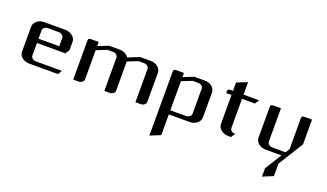

<svg xmlns="http://www.w3.org/2000/svg" viewBox="-61 -788 2310 1358"><g transform="rotate(20 1094.0 -109.0)"><path d="M47.9 -62V-250Q47.9 -274.9 69.8 -293.9Q91.3 -312 126 -312H282.2Q314 -312 336.9 -293.5Q359.9 -274.9 359.9 -250V-188L340.8 -155.8H126V-62Q126 -48.3 137.2 -39.6Q148.4 -30.8 165 -30.8H359.9L340.8 0H126Q92.8 0 70.3 -18.1Q47.9 -36.1 47.9 -62ZM126 -188H282.2V-250Q282.2 -263.2 270.5 -272Q258.8 -280.8 243.2 -280.8H165Q148.4 -280.8 137.2 -272Q126 -263.2 126 -250Z M455.6 0V-295.9Q455.6 -312 474.6 -312H533.7V-280.8L611.8 -312H689.9Q724.1 -312 745.6 -293.9Q754.9 -285.2 759.8 -277.8L845.7 -312H923.8Q958.5 -312 979.5 -293.9Q1002 -274.4 1002 -250V-30.8Q1002 -17.1 989.7 -8.8Q978 0 961.9 0H923.8V-250Q923.8 -263.2 912.6 -272Q901.9 -280.8 884.8 -280.8H845.7L767.6 -250V-30.8Q767.6 -16.6 755.9 -8.8Q744.1 0 728.5 0H689.9V-250Q689.9 -263.2 678.7 -272Q667.5 -280.8 650.9 -280.8H611.8L533.7 -250V-30.8Q533.7 -17.1 521.5 -8.8Q509.8 0 494.6 0Z M1097.2 188V-295.9Q1097.2 -312 1116.2 -312H1175.3V-280.8L1253.4 -312H1331.5Q1365.7 -312 1387.2 -293.9Q1409.2 -274.9 1409.2 -250V-62Q1409.2 -36.6 1386.2 -18.1Q1363.8 0 1331.5 0H1175.3V155.8ZM1175.3 -30.8H1292.5Q1307.6 -30.8 1319.3 -40Q1331.5 -48.3 1331.5 -62V-250Q1331.5 -263.2 1320.3 -272Q1309.1 -280.8 1292.5 -280.8H1253.4L1175.3 -250Z M1504.9 -280.8V-295.9Q1504.9 -312 1523.9 -312H1544.9V-375L1624 -405.8V-312H1741.2L1721.2 -280.8H1624V-62Q1624 -48.3 1635.3 -39.6Q1646.5 -30.8 1663.1 -30.8L1643.1 0H1624Q1590.3 0 1567.9 -18.1Q1544.9 -36.6 1544.9 -62V-280.8Z M1827.6 -62V-295.9Q1827.6 -312 1846.7 -312H1905.8V-62Q1905.8 -48.3 1917 -39.6Q1928.2 -30.8 1944.8 -30.8H2043L2062 -62V-295.9Q2062 -312 2081.5 -312H2139.6V-125L2022.9 62V155.8L1944.8 188V125L2022.9 0H1905.8Q1872.6 0 1850.1 -18.1Q1827.6 -36.1 1827.6 -62Z"/></g></svg>

Font: Hhenum
Style: Regular
Weight: 400
Designer: T. Christopher White
Version: Version 1.0